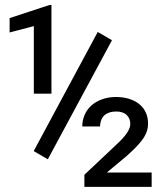

<svg xmlns="http://www.w3.org/2000/svg" viewBox="-20 -731 640 751"><path d="M181.2 -364.7V-711.4H173.3L17.6 -660.2V-604L112.3 -628.9V-364.7ZM573.2 0V-56.2H397.9L474.6 -120.1Q493.7 -137.2 509.3 -152.8Q524.9 -168.5 536.1 -183.6Q547.4 -198.7 553.2 -214.4Q559.1 -230 559.1 -247.6Q559.1 -271.5 550.3 -290.8Q541.5 -310.1 525.4 -323.2Q508.8 -336.9 485.6 -344.2Q462.4 -351.6 433.6 -351.6Q403.3 -351.6 378.9 -342.5Q354.5 -333.5 337.4 -318.4Q319.8 -302.2 310.8 -281.2Q301.8 -260.3 301.8 -236.3H371.1Q371.6 -249.5 375.5 -260.3Q379.4 -271 387.7 -279.3Q395.5 -286.6 407.5 -290.8Q419.4 -294.9 435.1 -294.9Q447.8 -294.9 457.8 -291.5Q467.8 -288.1 474.6 -282.2Q481.9 -275.4 485.8 -266.4Q489.7 -257.3 489.7 -246.6Q489.7 -238.3 486.3 -229.2Q482.9 -220.2 475.6 -209.5Q469.2 -200.2 459.5 -189.5Q449.7 -178.7 436.5 -166.5L310.1 -47.4V0ZM167 -107.9 418 -573.7 362.3 -606 111.8 -140.1Z"/></svg>

Font: RobotoMono Nerd Font
Style: Regular
Weight: 400
Monospace: yes
Designer: Google
Version: Version 3.000;Nerd Fonts 3.2.1